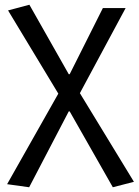

<svg xmlns="http://www.w3.org/2000/svg" viewBox="-20 -577 585 810"><path d="M103 213 10 200 226 -182 14 -533 104 -557 270 -264H274L414 -543H510L317 -184L545 190L456 213L274 -107H270Z"/></svg>

Font: Gothic Nguyen
Style: Regular
Weight: 400
Designer: MORI Takayuki
Version: Version 1.220;July 21, 2023;FontCreator 14.0.0.2814 64-bit